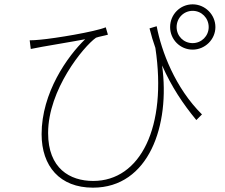

<svg xmlns="http://www.w3.org/2000/svg" viewBox="-20 -818 1040 886"><path d="M670 -687C678 -655 687 -625 697 -597C752 -232 628 17 410 17C302 17 202 -41 202 -204C202 -404 365 -603 423 -644C436 -649 466 -654 478 -658L468 -692C417 -671 234 -641 167 -635C149 -633 129 -632 117 -632L122 -592C141 -596 160 -599 174 -602C217 -610 311 -625 373 -637C291 -558 172 -390 172 -199C172 -51 256 48 409 48C667 48 766 -240 728 -516C772 -417 824 -339 886 -264L912 -290C788 -413 725 -581 703 -697ZM869 -619C827 -619 795 -652 795 -693C795 -735 828 -768 869 -768C910 -768 943 -735 943 -693C943 -652 910 -619 869 -619ZM869 -798C811 -798 765 -751 765 -693C765 -636 811 -589 869 -589C926 -589 974 -636 974 -693C974 -751 926 -798 869 -798Z"/></svg>

Font: Source Han Sans CN ExtraLight
Style: Regular
Weight: 250
Designer: Ryoko NISHIZUKA (kana & ideographs); Paul D. Hunt (Latin, Greek & Cyrillic); Wenlong ZHANG (bopomofo); Sandoll Communica
Foundry: Adobe Systems Incorporated
Version: Version 1.004;PS 1.004;hotconv 16.6.51;makeotf.lib2.5.65220